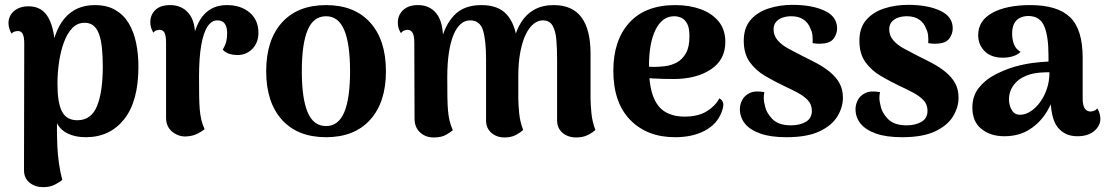

<svg xmlns="http://www.w3.org/2000/svg" viewBox="-20 -552 4565 792"><path d="M371 -531Q421 -531 455.5 -511Q490 -491 511 -456Q532 -421 541.5 -375Q551 -329 551 -277Q551 -134 492 -60Q433 14 334 14Q291 14 260 -1Q229 -16 215 -44V-4Q215 18 216.5 51Q218 84 223 120.5Q228 157 237 190Q228 198 207.5 209Q187 220 158 220Q125 220 102 201.5Q79 183 79 150L80 -372Q80 -399 74 -411.5Q68 -424 54 -424Q49 -424 41 -422Q33 -420 28 -413Q21 -424 18 -435.5Q15 -447 15 -456Q15 -487 38 -506.5Q61 -526 98 -526Q155 -526 181 -476.5Q207 -427 207 -343V-297L186 -307Q193 -364 208 -406.5Q223 -449 246.5 -476.5Q270 -504 301 -517.5Q332 -531 371 -531ZM329 -458Q299 -458 278 -436Q257 -414 243.5 -377Q230 -340 223.5 -295.5Q217 -251 217 -207Q217 -168 221.5 -139.5Q226 -111 235.5 -92.5Q245 -74 261 -65Q277 -56 299 -56Q356 -56 380 -114Q404 -172 404 -278Q404 -320 400.5 -353.5Q397 -387 389 -410Q381 -433 366.5 -445.5Q352 -458 329 -458Z M745 11Q714 11 689.5 -9.5Q665 -30 665 -67V-376Q665 -405 658.5 -417Q652 -429 639 -429Q634 -429 626 -427Q618 -425 613 -417Q600 -437 600 -460Q600 -491 621 -511Q642 -531 682 -531Q730 -531 758.5 -497Q787 -463 785 -392V-366L773 -376Q787 -455 822.5 -493Q858 -531 916 -531Q973 -531 1009.5 -500.5Q1046 -470 1046 -416Q1046 -377 1022 -351.5Q998 -326 962 -325Q918 -325 899 -347Q910 -367 913.5 -381.5Q917 -396 917 -416Q917 -441 907 -454.5Q897 -468 876 -468Q853 -468 836 -442.5Q819 -417 810 -365Q801 -313 801 -235Q801 -188 801.5 -155.5Q802 -123 804 -100Q806 -77 810.5 -58Q815 -39 824 -19Q815 -11 794.5 -0.5Q774 10 745 11Z M1325 14Q1208 14 1143 -58Q1078 -130 1078 -258Q1078 -387 1143 -459Q1208 -531 1325 -531Q1442 -531 1507 -459Q1572 -387 1572 -258Q1572 -130 1507 -58Q1442 14 1325 14ZM1325 -32Q1376 -32 1400 -89Q1424 -146 1424 -258Q1424 -371 1400 -428Q1376 -485 1325 -485Q1273 -485 1249 -428Q1225 -371 1225 -258Q1225 -146 1249 -89Q1273 -32 1325 -32Z M2416 -146Q2416 -124 2419.5 -86.5Q2423 -49 2436 -16Q2423 -4 2403.5 5.5Q2384 15 2357 15Q2323 15 2300.5 -4Q2278 -23 2278 -56V-309Q2278 -351 2275 -387.5Q2272 -424 2259.5 -446Q2247 -468 2219 -468Q2199 -468 2181 -453.5Q2163 -439 2149 -410.5Q2135 -382 2126.5 -338.5Q2118 -295 2118 -238V-146Q2118 -124 2121.5 -86.5Q2125 -49 2138 -16Q2125 -4 2106.5 5.5Q2088 15 2061 15Q2029 15 2007 -4Q1985 -23 1985 -56V-309Q1985 -385 1972.5 -426.5Q1960 -468 1919 -468Q1898 -468 1881 -453.5Q1864 -439 1851.5 -410Q1839 -381 1832 -336.5Q1825 -292 1825 -233Q1825 -185 1825.5 -152Q1826 -119 1828 -96Q1830 -73 1834.5 -54Q1839 -35 1848 -15Q1839 -7 1820 4Q1801 15 1769 15Q1735 15 1712.5 -6Q1690 -27 1690 -63L1689 -376Q1689 -404 1682 -416.5Q1675 -429 1661 -429Q1655 -429 1647 -426Q1639 -423 1634 -415Q1621 -435 1621 -458Q1621 -490 1643 -510.5Q1665 -531 1704 -531Q1753 -531 1780.5 -496Q1808 -461 1808 -388V-356L1799 -379Q1814 -447 1853.5 -489Q1893 -531 1966 -531Q2035 -531 2070 -492.5Q2105 -454 2114 -379L2099 -383Q2109 -427 2130 -460.5Q2151 -494 2184.5 -512.5Q2218 -531 2264 -531Q2341 -531 2378.5 -480.5Q2416 -430 2416 -331Z M2765 14Q2649 14 2579.5 -57.5Q2510 -129 2510 -260Q2510 -386 2576 -458.5Q2642 -531 2766 -531Q2824 -531 2870.5 -514Q2917 -497 2944.5 -463.5Q2972 -430 2972 -379Q2972 -305 2912 -265.5Q2852 -226 2757 -226Q2717 -226 2671.5 -228.5Q2626 -231 2573 -244L2577 -285Q2598 -283 2620.5 -280Q2643 -277 2676 -276Q2698 -276 2723.5 -279Q2749 -282 2772 -294.5Q2795 -307 2809.5 -332.5Q2824 -358 2824 -402Q2824 -436 2815 -453.5Q2806 -471 2791.5 -478Q2777 -485 2761 -485Q2712 -485 2684.5 -430Q2657 -375 2657 -278Q2657 -201 2674 -155.5Q2691 -110 2724 -90.5Q2757 -71 2804 -71Q2860 -71 2895.5 -93Q2931 -115 2947 -146Q2958 -142 2962.5 -129Q2967 -116 2956 -88Q2937 -39 2886.5 -12.5Q2836 14 2765 14Z M3224 14Q3159 14 3116.5 -1Q3074 -16 3053 -42Q3032 -68 3032 -102Q3032 -120 3041 -138.5Q3050 -157 3072 -168Q3094 -179 3133 -172Q3130 -158 3130.5 -145Q3131 -132 3135 -118Q3140 -88 3165.5 -61.5Q3191 -35 3243 -35Q3279 -35 3304 -49.5Q3329 -64 3329 -95Q3329 -121 3312.5 -138.5Q3296 -156 3269.5 -170Q3243 -184 3213 -198Q3175 -216 3136.5 -238.5Q3098 -261 3073 -295.5Q3048 -330 3048 -384Q3048 -437 3076 -469.5Q3104 -502 3150 -517Q3196 -532 3249 -532Q3329 -532 3381 -508Q3433 -484 3433 -435Q3433 -412 3418.5 -392.5Q3404 -373 3367 -372Q3357 -371 3348.5 -372Q3340 -373 3332 -374Q3333 -388 3331.5 -404.5Q3330 -421 3323 -434Q3315 -457 3295 -471Q3275 -485 3244 -485Q3225 -485 3208.5 -479.5Q3192 -474 3181.5 -462Q3171 -450 3171 -431Q3171 -405 3188 -385.5Q3205 -366 3233 -351Q3261 -336 3292 -320Q3321 -306 3350 -290.5Q3379 -275 3403.5 -255Q3428 -235 3442.5 -209.5Q3457 -184 3457 -149Q3457 -109 3434 -71.5Q3411 -34 3360 -10Q3309 14 3224 14Z M3701 14Q3636 14 3593.5 -1Q3551 -16 3530 -42Q3509 -68 3509 -102Q3509 -120 3518 -138.5Q3527 -157 3549 -168Q3571 -179 3610 -172Q3607 -158 3607.5 -145Q3608 -132 3612 -118Q3617 -88 3642.5 -61.5Q3668 -35 3720 -35Q3756 -35 3781 -49.5Q3806 -64 3806 -95Q3806 -121 3789.5 -138.5Q3773 -156 3746.5 -170Q3720 -184 3690 -198Q3652 -216 3613.5 -238.5Q3575 -261 3550 -295.5Q3525 -330 3525 -384Q3525 -437 3553 -469.5Q3581 -502 3627 -517Q3673 -532 3726 -532Q3806 -532 3858 -508Q3910 -484 3910 -435Q3910 -412 3895.5 -392.5Q3881 -373 3844 -372Q3834 -371 3825.5 -372Q3817 -373 3809 -374Q3810 -388 3808.5 -404.5Q3807 -421 3800 -434Q3792 -457 3772 -471Q3752 -485 3721 -485Q3702 -485 3685.5 -479.5Q3669 -474 3658.5 -462Q3648 -450 3648 -431Q3648 -405 3665 -385.5Q3682 -366 3710 -351Q3738 -336 3769 -320Q3798 -306 3827 -290.5Q3856 -275 3880.5 -255Q3905 -235 3919.5 -209.5Q3934 -184 3934 -149Q3934 -109 3911 -71.5Q3888 -34 3837 -10Q3786 14 3701 14Z M4424 10Q4372 10 4342.5 -27.5Q4313 -65 4313 -161V-199L4337 -194Q4327 -139 4299 -92.5Q4271 -46 4227 -18Q4183 10 4123 10Q4066 10 4028.5 -20Q3991 -50 3991 -108Q3991 -156 4017.5 -189.5Q4044 -223 4084.5 -244Q4125 -265 4166 -277Q4206 -288 4241.5 -292.5Q4277 -297 4305 -298V-323Q4305 -404 4287 -445Q4269 -486 4222 -486Q4203 -486 4187.5 -478.5Q4172 -471 4163.5 -455Q4155 -439 4155 -412Q4155 -392 4162 -371Q4169 -350 4190 -338Q4178 -326 4158.5 -320Q4139 -314 4117 -314Q4068 -314 4041.5 -341Q4015 -368 4015 -407Q4015 -467 4073.5 -499Q4132 -531 4230 -531Q4342 -531 4394 -481Q4446 -431 4446 -314V-145Q4446 -92 4479 -92Q4484 -92 4492.5 -95Q4501 -98 4506 -105Q4513 -95 4516 -83Q4519 -71 4519 -62Q4519 -33 4493.5 -11.5Q4468 10 4424 10ZM4195 -79Q4214 -81 4234 -94.5Q4254 -108 4271 -131.5Q4288 -155 4298.5 -186Q4309 -217 4309 -254Q4290 -254 4270 -252.5Q4250 -251 4231.5 -246Q4213 -241 4197 -232Q4173 -219 4157.5 -195.5Q4142 -172 4142 -142Q4142 -117 4154.5 -96.5Q4167 -76 4195 -79Z"/></svg>

Font: Arima Thin
Style: Regular
Weight: 100
Designer: Joana Correia and Natanael Gama
Foundry: NDISCOVER
Version: Version 1.101;gftools[0.9.23]